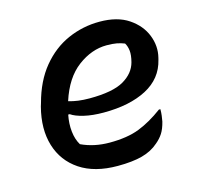

<svg xmlns="http://www.w3.org/2000/svg" viewBox="-86 -638 772 741"><g transform="rotate(-15 300.0 -267.0)"><path d="M372 -545Q443 -545 487.5 -515Q532 -485 549.5 -440.5Q567 -396 556 -352L554 -344Q537 -273 469.5 -237.5Q402 -202 298 -202Q253 -202 219.5 -210Q186 -218 169 -230H163Q156 -195 159.5 -163Q163 -131 177 -108Q228 -84 290 -84Q361 -84 408.5 -102.5Q456 -121 506 -158H512Q512 -144 510.5 -132.5Q509 -121 507 -110Q500 -82 489 -65Q478 -48 461 -34Q434 -10 395 0.5Q356 11 297 11Q205 11 146.5 -28Q88 -67 67.5 -134.5Q47 -202 69 -287L73 -300Q95 -383 140 -437.5Q185 -492 245 -518.5Q305 -545 372 -545ZM375 -450Q315 -450 259.5 -408.5Q204 -367 176 -280Q211 -269 259 -269Q352 -269 396 -294.5Q440 -320 451 -362Q458 -389 456 -407Q454 -425 446 -438Q431 -444 415 -447Q399 -450 375 -450Z"/></g></svg>

Font: Recursive Sn Csl St Med
Style: Italic
Weight: 500
Italic angle: -15°
Version: Version 1.079;hotconv 1.0.112;makeotfexe 2.5.65598; ttfautoh